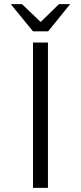

<svg xmlns="http://www.w3.org/2000/svg" viewBox="-20 -905 390 925"><path d="M139 -700H211V0H139ZM32 -885H86L176 -799L264 -885H318L212 -754H139Z"/></svg>

Font: Krub
Style: Regular
Weight: 400
Designer: Ekaluck Peanpanawate
Foundry: Cadson Demak Co.,Ltd.
Version: Version 1.000; ttfautohint (v1.6)